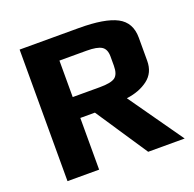

<svg xmlns="http://www.w3.org/2000/svg" viewBox="-116 -769 901 890"><g transform="rotate(-20 334.0 -324.5)"><path d="M648 0 460 -267C502 -272.3 537.2 -285.7 565.5 -307C593.8 -328.3 608 -358.7 608 -398V-512C608 -562 588.3 -597.3 549 -618C509.7 -638.7 447.3 -649 362 -649H70V0H226V-255H298L468 0ZM455 -429C455 -401 448.3 -382.2 435 -372.5C421.7 -362.8 396.7 -358 360 -358H226V-538H360C394.7 -538 419.2 -533.5 433.5 -524.5C447.8 -515.5 455 -499 455 -475Z"/></g></svg>

Font: Play
Style: Bold
Weight: 700
Designer: Jonas Hecksher
Foundry: Jonas Hecksher, Playtypeª, e-types AS
Version: Version 1.002